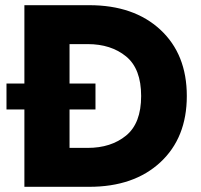

<svg xmlns="http://www.w3.org/2000/svg" viewBox="-20 -720 773 740"><path d="M248 -398H348V-298H248V-150H318Q408 -150 466 -197.5Q524 -245 524 -350Q524 -455 466 -502.5Q408 -550 318 -550H248ZM5 -298V-398H74V-700H324Q496 -700 598 -605.5Q700 -511 700 -350Q700 -189 598 -94.5Q496 0 324 0H74V-298Z"/></svg>

Font: renner_700bold
Style: Bold
Weight: 700
Version: Version 003.000 ; ttfautohint (v0.97) -l 8 -r 50 -G 200 -x 1